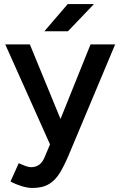

<svg xmlns="http://www.w3.org/2000/svg" viewBox="-20 -720 596 952"><path d="M141 212Q117 212 87.5 203Q58 194 32 180L73 89Q92 98 107.5 103.5Q123 109 134 109Q181 109 201 60L228 -4L6 -500H128L280 -130L429 -500H551L319 53Q298 102 276.5 137.5Q255 173 223 192.5Q191 212 141 212ZM200 -565 316 -700H446L317 -565Z"/></svg>

Font: Figtree SemiBold
Style: Regular
Weight: 600
Designer: Erik Kennedy
Foundry: Erik Kennedy
Version: Version 2.001; ttfautohint (v1.8.4.7-5d5b);gftools[0.9.27]